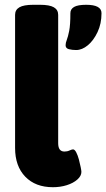

<svg xmlns="http://www.w3.org/2000/svg" viewBox="-20 -774 444 802"><path d="M201 8Q128 8 85.5 -36Q43 -80 43 -156V-712Q43 -733 61 -743.5Q79 -754 119 -754H147Q187 -754 205 -743.5Q223 -733 223 -712V-176Q223 -141 249 -141Q261 -141 270.5 -145.5Q280 -150 285 -150Q292 -150 298.5 -137.5Q305 -125 309.5 -108Q314 -91 317 -76Q320 -61 320 -56Q320 -39 303 -24Q286 -9 259 -0.5Q232 8 201 8ZM298 -565Q282 -565 268 -568.5Q254 -572 254 -585Q254 -595 259 -607.5Q264 -620 269 -645Q274 -670 274 -719Q274 -736 289.5 -745Q305 -754 340 -754Q404 -754 404 -719Q404 -675 387.5 -640Q371 -605 347 -585Q323 -565 298 -565Z"/></svg>

Font: Asap Black
Style: Regular
Weight: 900
Designer: Pablo Cosgaya
Foundry: Omnibus-Type
Version: Version 3.001; ttfautohint (v1.8.4.7-5d5b)